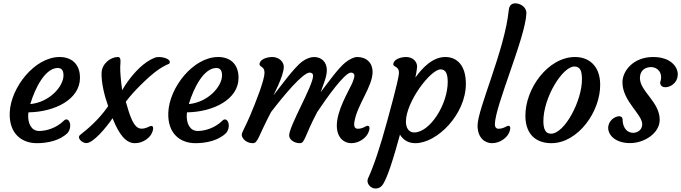

<svg xmlns="http://www.w3.org/2000/svg" viewBox="-20 -843 4034 1137"><path d="M37.6 -176.3C32.7 -49.3 110.8 4.9 198.2 4.9C263.7 4.9 336.4 -11.2 381.3 -56.6C413.6 -99.1 386.2 -157.2 357.4 -127.9C314.5 -85 254.4 -67.4 211.9 -67.4C164.6 -67.4 145 -113.8 147 -161.1C147 -167.5 147.9 -173.3 148.9 -177.7C305.7 -180.2 452.6 -254.9 453.6 -380.4C454.6 -467.3 399.9 -505.4 333 -505.4C185.1 -505.4 43.5 -324.2 37.6 -176.3ZM159.2 -226.6C188.5 -323.7 248 -440.4 322.3 -440.4C348.1 -440.4 356 -421.4 356 -396C355.5 -331.5 274.4 -237.8 159.2 -226.6Z M491.2 4.4C532.7 4.4 610.4 -89.4 646.5 -143.1C686 -43 727.1 4.9 778.8 4.9C830.1 4.9 865.2 -29.3 876 -48.3C887.7 -68.8 893.1 -97.2 876.5 -97.2C863.8 -97.2 849.6 -81.1 817.4 -81.1C769.5 -81.1 747.1 -165 725.1 -240.7C774.9 -307.6 864.3 -392.1 911.1 -425.8C963.9 -462.9 979 -461.4 983.4 -467.8C999.5 -495.6 926.8 -514.2 896 -501C832.5 -476.6 774.9 -413.6 735.8 -359.4C726.1 -346.7 713.9 -326.7 703.6 -309.1C696.3 -357.4 690.9 -421.4 691.9 -446.8C694.3 -484.4 696.8 -505.4 677.7 -505.4C637.2 -505.4 584.5 -468.8 581.5 -412.6C579.6 -350.6 599.6 -272.5 620.6 -214.4C563 -130.4 491.2 -72.8 456.1 -45.4C431.6 -27.3 465.8 4.4 491.2 4.4Z M976.6 -176.3C971.7 -49.3 1049.8 4.9 1137.2 4.9C1202.6 4.9 1275.4 -11.2 1320.3 -56.6C1352.5 -99.1 1325.2 -157.2 1296.4 -127.9C1253.4 -85 1193.4 -67.4 1150.9 -67.4C1103.5 -67.4 1084 -113.8 1085.9 -161.1C1085.9 -167.5 1086.9 -173.3 1087.9 -177.7C1244.6 -180.2 1391.6 -254.9 1392.6 -380.4C1393.6 -467.3 1338.9 -505.4 1272 -505.4C1124 -505.4 982.4 -324.2 976.6 -176.3ZM1098.1 -226.6C1127.4 -323.7 1187 -440.4 1261.2 -440.4C1287.1 -440.4 1294.9 -421.4 1294.9 -396C1294.4 -331.5 1213.4 -237.8 1098.1 -226.6Z M1411.6 -45.9C1411.6 -22 1439.9 4.9 1477.1 4.9C1507.8 4.9 1509.3 -36.1 1585 -179.2C1656.7 -272.9 1772.5 -413.1 1814 -413.1C1825.2 -413.1 1834 -407.2 1834 -394C1834 -335 1692.4 -98.1 1692.4 -41C1692.4 -17.1 1721.2 4.9 1755.4 4.9C1786.1 4.9 1782.7 -36.1 1858.4 -179.2C1911.1 -258.3 2020 -413.1 2058.6 -413.1C2069.3 -413.1 2078.6 -407.2 2078.6 -394C2078.6 -384.8 2072.3 -364.7 2063.5 -345.7C2041 -296.9 1974.6 -188 1974.6 -99.6C1974.6 -25.4 2019 4.9 2060.1 4.9C2111.3 4.9 2146.5 -30.3 2157.2 -49.3C2168.9 -69.8 2174.3 -98.1 2157.7 -98.1C2145 -98.1 2130.9 -80.6 2098.6 -80.6C2085 -80.6 2077.1 -89.8 2077.1 -106.9C2077.1 -110.4 2077.6 -114.3 2078.1 -118.2C2093.8 -222.2 2186.5 -329.1 2186.5 -417.5C2186.5 -469.7 2151.4 -505.4 2095.2 -505.4C2077.1 -505.4 2050.8 -493.2 2025.9 -473.6C1984.4 -441.4 1916.5 -346.2 1878.9 -296.9C1893.6 -341.3 1915.5 -386.7 1915.5 -427.2C1915.5 -473.6 1886.2 -505.4 1838.9 -505.4C1820.8 -505.4 1793.9 -496.6 1769.5 -478.5C1720.2 -442.4 1629.4 -315.4 1601.1 -280.3C1592.8 -270 1660.6 -390.1 1660.6 -447.3C1660.6 -476.6 1632.8 -505.4 1592.3 -505.4C1556.2 -505.4 1517.1 -489.3 1517.1 -462.9C1517.1 -443.8 1546.4 -452.1 1546.4 -412.1C1546.4 -370.6 1498 -244.6 1458.5 -152.3C1435.1 -97.7 1411.6 -58.1 1411.6 -45.9ZM1862.3 -275.4C1862.3 -275.9 1862.8 -276.4 1863.3 -276.9C1862.8 -275.9 1862.3 -275.4 1862.3 -275.4Z M2347.7 -42.5C2347.7 -43.9 2348.1 -44.9 2348.1 -46.4C2366.2 -16.6 2395 4.9 2439.5 4.9C2569.3 4.9 2738.8 -166.5 2738.8 -346.7C2738.8 -459 2683.6 -505.4 2617.2 -505.4C2541.5 -505.4 2481 -440.9 2439.9 -383.8C2444.3 -404.3 2447.8 -426.3 2449.7 -442.4C2453.6 -473.6 2428.2 -505.4 2385.3 -505.4C2350.1 -505.4 2312 -490.2 2309.1 -465.3C2306.2 -441.9 2348.1 -455.6 2341.8 -402.3C2335.9 -355 2283.7 -164.6 2273.9 -129.9C2231.4 26.9 2193.8 138.7 2161.1 209.5C2144 244.1 2176.8 273.4 2203.1 273.4C2224.1 273.4 2233.9 264.6 2242.2 255.9C2272 221.7 2313 84 2347.7 -42.5ZM2383.8 -122.6C2383.8 -239.3 2529.3 -432.1 2589.4 -432.1C2620.6 -432.1 2631.3 -404.3 2631.3 -357.9C2631.3 -224.1 2525.9 -58.6 2432.6 -58.6C2400.4 -58.6 2383.8 -86.4 2383.8 -122.6Z M2808.1 -99.6C2808.1 -25.4 2852.5 4.9 2893.6 4.9C2944.8 4.9 2980 -30.3 2990.7 -49.3C3002.4 -69.8 3007.8 -98.1 2991.2 -98.1C2978.5 -98.1 2964.4 -80.6 2932.1 -80.6C2918.5 -80.6 2910.6 -89.8 2910.6 -106.9C2910.6 -213.4 3093.3 -625.5 3097.2 -764.2C3098.1 -803.7 3058.1 -823.2 3032.7 -823.2C3009.3 -823.2 2995.6 -811.5 2992.7 -782.2C2969.2 -547.4 2808.1 -197.8 2808.1 -99.6Z M3091.3 -154.3C3092.8 -43.9 3157.7 4.9 3245.1 4.9C3402.3 4.9 3536.6 -182.1 3534.2 -344.2C3532.7 -456.5 3464.4 -505.4 3385.3 -505.4C3225.6 -505.4 3088.9 -317.4 3091.3 -154.3ZM3197.8 -122.6C3196.3 -263.7 3311 -449.2 3381.3 -449.2C3419.4 -449.2 3425.8 -416.5 3426.3 -375C3427.7 -249.5 3324.7 -51.3 3242.7 -51.3C3210 -51.3 3198.7 -79.1 3197.8 -122.6Z M3581.5 -84.5C3581.5 -47.4 3619.6 4.4 3711.4 4.4C3795.4 4.4 3886.7 -54.2 3886.7 -133.3C3886.7 -240.2 3769.5 -301.8 3769.5 -380.9C3769.5 -424.3 3799.3 -445.8 3835.9 -445.8C3873.5 -445.8 3907.7 -411.1 3890.6 -359.4C3886.2 -345.2 3896 -330.1 3911.6 -327.1C3942.4 -321.3 3993.7 -347.7 3993.7 -403.8C3993.7 -444.3 3954.6 -505.4 3847.7 -505.4C3729 -505.4 3666 -421.4 3666 -356C3666 -243.7 3783.2 -167 3783.2 -106.9C3783.2 -72.8 3753.9 -56.6 3730.5 -56.6C3683.1 -56.6 3667 -100.6 3667 -134.8C3667 -150.4 3653.3 -154.8 3647.5 -154.8C3621.1 -154.8 3581.5 -128.4 3581.5 -84.5Z"/></svg>

Font: Courgette
Style: Regular
Weight: 400
Designer: Karolina Lach
Foundry: Karolina Lach
Version: Version 1.002